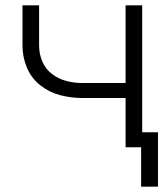

<svg xmlns="http://www.w3.org/2000/svg" viewBox="-20 -550 615 717"><path d="M507 147V0H449V-184H288Q246 -184 205 -194.5Q164 -205 130.5 -231.5Q97 -258 80.5 -297.5Q64 -337 64 -379V-530H126V-379Q126 -349 138 -320.5Q150 -292 174.5 -273.5Q199 -255 228 -247.5Q257 -240 288 -240H449V-530H511V-56H570V147Z"/></svg>

Font: Jozsika Light
Style: Regular
Weight: 300
Monospace: yes
Designer: Belleve Invis
Foundry: Belleve Invis
Version: 2.1.0